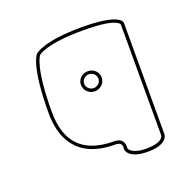

<svg xmlns="http://www.w3.org/2000/svg" viewBox="-106 -639 785 782"><g transform="rotate(-20 287.0 -247.5)"><path d="M319 -312C319 -296 305 -282 288 -282C271 -282 257 -296 257 -312C257 -328 271 -342 288 -342C305 -342 319 -328 319 -312ZM333 -312C333 -336 313 -355 288 -355C263 -355 243 -336 243 -312C243 -288 263 -268 288 -268C313 -268 333 -288 333 -312ZM292 -50C159 -50 94 -117 94 -248C94 -442 127 -482 129 -484C131 -486 170 -518 325 -518C410 -518 449 -509 466 -500C478 -494 480 -489 480 -488V-7C479 -2 473 23 407 23C340 23 333 -3 332 -6H333V-14C333 -37 317 -50 292 -50ZM318 -7C318 -4 321 37 407 37C492 37 494 -4 494 -7V-489C494 -496 486 -532 325 -532C161 -532 121 -495 119 -493C116 -490 80 -451 80 -248C80 -152 117 -36 292 -36C310 -36 319 -29 319 -14C319 -10 318 -9 318 -7Z"/></g></svg>

Font: Platiipus Light
Style: Light
Weight: 400
Version: Version 001.000